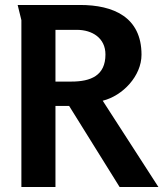

<svg xmlns="http://www.w3.org/2000/svg" viewBox="-20 -752 657 772"><path d="M51 -732 66 -671V0H203V-326H258L461 0H617L393 -347C474 -367 549 -447 549 -532C549 -684 435 -732 302 -732ZM203 -632H289C351 -632 404 -599 404 -533C404 -448 345 -424 267 -424H203Z"/></svg>

Font: Rosario
Style: Bold
Weight: 700
Designer: Hector Gatti
Foundry: Omnibus Type
Version: Version 1.100